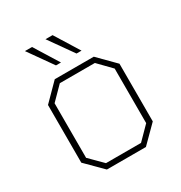

<svg xmlns="http://www.w3.org/2000/svg" viewBox="-169 -842 908 963"><g transform="rotate(-30 285.0 -360.0)"><path d="M212 -580 113 -720H154L241 -580ZM331 -580 232 -720H273L360 -580ZM172 0 78 -94V-428L172 -523H398L492 -428V-94L398 0ZM184 -30H387L459 -103V-419L387 -493H184L111 -419V-103Z"/></g></svg>

Font: Tomorrow ExtraLight
Style: Regular
Weight: 275
Designer: Tony de Marco, Monica Rizzolli
Foundry: Just in Type
Version: Version 2.002